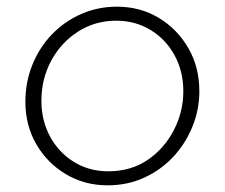

<svg xmlns="http://www.w3.org/2000/svg" viewBox="-20 -542 673 575"><path d="M302 13Q233 13 177 -20.5Q121 -54 88.5 -110.5Q56 -167 56 -237Q56 -296 77 -348Q98 -400 135.5 -439Q173 -478 223 -500Q273 -522 330 -522Q400 -522 455.5 -488.5Q511 -455 544 -398Q577 -341 577 -269Q577 -213 556 -162Q535 -111 498.5 -72Q462 -33 412 -10Q362 13 302 13ZM304 -29Q372 -29 422 -63Q472 -97 500.5 -152Q529 -207 529 -269Q529 -329 502.5 -377Q476 -425 430.5 -452.5Q385 -480 328 -480Q265 -480 214 -447.5Q163 -415 133.5 -360.5Q104 -306 104 -240Q104 -181 130 -133Q156 -85 201.5 -57Q247 -29 304 -29Z"/></svg>

Font: MuseoModerno Thin ExtraLight
Style: Italic
Weight: 250
Italic angle: -9°
Version: Version 1.003